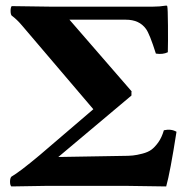

<svg xmlns="http://www.w3.org/2000/svg" viewBox="-20 -669 655 691"><path d="M528.8 -645Q554.7 -645 578.1 -648.9Q582 -648.9 582 -646Q584 -640.1 584.5 -577.6Q585 -515.1 584 -481Q565.9 -472.2 541 -476.1Q518.6 -546.9 505.4 -564.9Q481.4 -598.1 433.1 -598.1H230L454.1 -339.8L453.1 -338.9V-325.2L189.9 -104L418.9 -107.9Q443.8 -107.9 458 -109.4Q472.2 -110.8 492.2 -116Q512.2 -121.1 524.7 -130.1Q537.1 -139.2 549.6 -156.5Q562 -173.8 569.8 -200.2Q595.7 -206.1 615.2 -194.8Q592.3 -47.9 578.1 2L439.9 0H143.1L21 2Q16.1 -2 16.1 -14.9Q16.1 -27.8 21 -33.2Q50.8 -50.3 123 -110.8L315.9 -275.9L60.1 -576.2Q41 -599.1 22 -612.8Q18.1 -617.7 18.1 -629.9Q18.1 -642.1 22 -647Q145 -645 165 -645Z"/></svg>

Font: Linux Libertine
Style: Bold
Weight: 700
Designer: Philipp H. Poll
Foundry: Philipp H. Poll
Version: Version 5.0.3